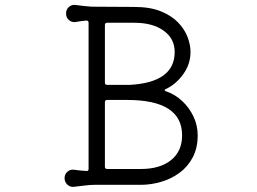

<svg xmlns="http://www.w3.org/2000/svg" viewBox="-20 -744 1040 776"><path d="M279 11Q264 13 252.5 2.5Q241 -8 241 -24Q241 -40 252.5 -50Q264 -60 279 -58Q291 -56 303.5 -55Q316 -54 329 -53H331Q338 -53 338 -61V-652Q338 -661 329 -661Q307 -659 285 -655Q270 -653 258.5 -663Q247 -673 247 -689Q247 -706 258.5 -716Q270 -726 285 -724Q300 -722 317 -720Q334 -718 350 -717L523 -716Q586 -716 629.5 -698.5Q673 -681 699.5 -653.5Q726 -626 738 -594.5Q750 -563 750 -534Q750 -485 720.5 -444Q691 -403 650 -384Q640 -380 651 -375Q687 -363 716 -336Q745 -309 762 -273Q779 -237 779 -197Q779 -146 759 -108Q739 -70 705.5 -45.5Q672 -21 631 -9Q590 3 549 3H363Q343 3 321 6Q299 9 279 11ZM413 -401H505Q686 -411 686 -534Q686 -588 641.5 -620Q597 -652 523 -652H413Q404 -652 404 -643V-410Q404 -401 413 -401ZM413 -61H549Q627 -61 671.5 -97Q716 -133 716 -197Q716 -340 494 -340H413Q404 -340 404 -331V-70Q404 -61 413 -61Z"/></svg>

Font: Kiwi Maru Light
Style: Regular
Weight: 300
Designer: Hiroki-Chan
Version: Version 1.100